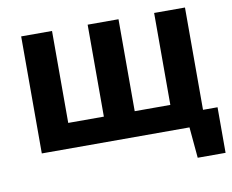

<svg xmlns="http://www.w3.org/2000/svg" viewBox="-80 -691 1149 950"><g transform="rotate(-10 494.5 -216.5)"><path d="M83 0V-588H238V-126H417V-588H572V-126H751V-588H906V-74H979V155H839L825 0Z"/></g></svg>

Font: Ruda SemiBold
Style: Bold
Weight: 900
Designer: Mariela Monsalve and Angelina Sanchez
Foundry: Mariela Monsalve and Angelina Sanchez
Version: Version 2.000